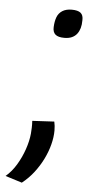

<svg xmlns="http://www.w3.org/2000/svg" viewBox="-127 -575 376 802"><g transform="rotate(5 60.5 -174.0)"><path d="M17 -66 109 -71Q111 -62 112 -53Q113 -44 113 -34Q113 -6 105 25Q97 56 82 86.5Q67 117 45.5 145Q24 173 -4 195L-74 173Q-49 152 -30 120.5Q-11 89 1 54Q13 19 16 -12Q17 -23 17.5 -37Q18 -51 17 -66ZM72 -464Q73 -488 79.5 -505.5Q86 -523 101.5 -533Q117 -543 141 -543Q167 -543 178.5 -533.5Q190 -524 189 -503Q189 -484 185 -470Q181 -456 173 -445.5Q165 -435 152 -429Q139 -423 120 -423Q94 -423 82.5 -433Q71 -443 72 -464Z"/></g></svg>

Font: Georama ExtraCondensed Thin Medium
Style: Italic
Weight: 500
Italic angle: -9°
Version: Version 1.001